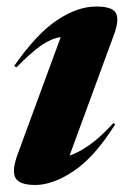

<svg xmlns="http://www.w3.org/2000/svg" viewBox="-20 -540 384 574"><path d="M33 -79.5 161.5 -429Q134.5 -425.5 105 -405.5Q75.5 -385.5 29 -338.5L22.5 -343Q89 -438.5 150.2 -479.5Q211.5 -520.5 267.5 -520.5Q316.5 -520.5 326.8 -500.5Q337 -480.5 321 -437L188 -75Q213 -83 245.2 -105Q277.5 -127 319 -172L324.5 -168.5Q263 -70.5 200.5 -28.8Q138 13 85.5 13Q38 13 26.2 -8.2Q14.5 -29.5 33 -79.5Z"/></svg>

Font: Newsreader 72pt
Style: Bold Italic
Weight: 700
Italic angle: -17°
Designer: Hugues Gentile
Foundry: Production Type
Version: Version 1.003; ttfautohint (v1.8.3)